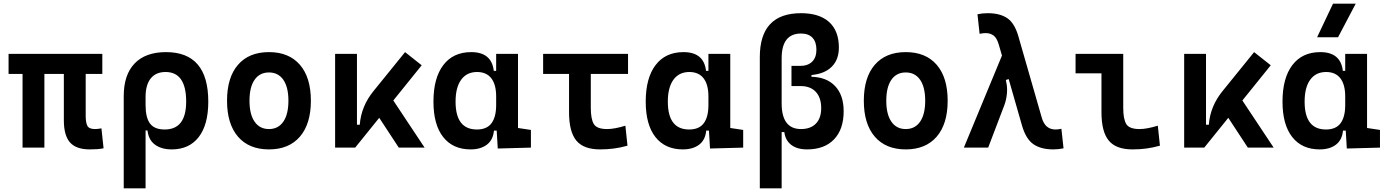

<svg xmlns="http://www.w3.org/2000/svg" viewBox="-20 -815 7657 1060"><path d="M475.6 9.8Q400.4 9.8 366.5 -28.6Q332.5 -66.9 332.5 -151.4V-406.7H225.1V0H104.5V-406.7H27.3V-517.6H544.9V-406.7H453.1V-175.8Q453.1 -137.2 462.6 -119.9Q472.2 -102.5 504.9 -102.5Q512.7 -102.5 521 -103.5Q529.3 -104.5 540 -106.4L551.8 3.9Q532.2 7.3 516.4 8.5Q500.5 9.8 475.6 9.8Z M928.2 9.8Q871.1 9.8 835.4 -16.6Q799.8 -43 794.4 -94.7H783.7V224.6H663.1V-284.2Q663.1 -401.9 723.1 -464.6Q783.2 -527.3 896.5 -527.3Q1129.9 -527.3 1129.9 -253.9Q1129.9 -126.5 1077.1 -58.3Q1024.4 9.8 928.2 9.8ZM783.7 -235.8Q783.7 -165.5 808.3 -132.8Q833 -100.1 889.2 -100.1Q1007.8 -100.1 1007.8 -253.9Q1007.8 -417.5 894 -417.5Q840.8 -417.5 812.3 -382.1Q783.7 -346.7 783.7 -279.8Z M1464.8 9.8Q1354.5 9.8 1293.9 -60.5Q1233.4 -130.9 1233.4 -258.8Q1233.4 -387.2 1293.9 -457.3Q1354.5 -527.3 1464.8 -527.3Q1575.2 -527.3 1635.7 -457.3Q1696.3 -387.2 1696.3 -258.8Q1696.3 -130.9 1635.7 -60.5Q1575.2 9.8 1464.8 9.8ZM1464.8 -102.5Q1516.1 -102.5 1544.2 -143.3Q1572.3 -184.1 1572.3 -258.8Q1572.3 -334 1544.2 -374.5Q1516.1 -415 1464.8 -415Q1413.6 -415 1385.5 -374.5Q1357.4 -334 1357.4 -258.8Q1357.4 -184.1 1385.5 -143.3Q1413.6 -102.5 1464.8 -102.5Z M1830.1 0V-517.6H1950.7V-126.5H1966.3Q1973.6 -229 2043.9 -314.5L2216.3 -527.3L2308.1 -454.6L2151.4 -260.3L2324.2 0H2181.6L2073.7 -164.6L1940.9 0Z M2578.1 9.8Q2480.5 9.8 2426.8 -58.3Q2373 -126.5 2373 -253.9Q2373 -384.3 2427.5 -455.8Q2481.9 -527.3 2581.5 -527.3Q2694.3 -527.3 2706.1 -423.8H2719.2V-517.6H2839.8V-108.4L2911.1 -97.7V0L2728 4.9L2722.2 -93.8H2707Q2702.1 -42 2667.7 -16.1Q2633.3 9.8 2578.1 9.8ZM2719.2 -235.4V-282.2Q2719.2 -348.1 2692.4 -382.8Q2665.5 -417.5 2613.8 -417.5Q2557.1 -417.5 2526.1 -375Q2495.1 -332.5 2495.1 -253.9Q2495.1 -100.1 2612.8 -100.1Q2668 -100.1 2693.6 -134.8Q2719.2 -169.4 2719.2 -235.4Z M3293 9.8Q3201.7 9.8 3161.6 -39.1Q3121.6 -87.9 3121.6 -195.3V-406.7H2978.5V-517.6H3447.3V-406.7H3241.7V-219.7Q3241.7 -158.2 3258.3 -130.4Q3274.9 -102.5 3332 -102.5Q3352.1 -102.5 3377.4 -107.2Q3402.8 -111.8 3432.6 -121.1L3444.3 -10.7Q3406.7 0 3369.6 4.9Q3332.5 9.8 3293 9.8Z M3750 9.8Q3652.3 9.8 3598.6 -58.3Q3544.9 -126.5 3544.9 -253.9Q3544.9 -384.3 3599.4 -455.8Q3653.8 -527.3 3753.4 -527.3Q3866.2 -527.3 3877.9 -423.8H3891.1V-517.6H4011.7V-108.4L4083 -97.7V0L3899.9 4.9L3894 -93.8H3878.9Q3874 -42 3839.6 -16.1Q3805.2 9.8 3750 9.8ZM3891.1 -235.4V-282.2Q3891.1 -348.1 3864.3 -382.8Q3837.4 -417.5 3785.6 -417.5Q3729 -417.5 3698 -375Q3667 -332.5 3667 -253.9Q3667 -100.1 3784.7 -100.1Q3839.8 -100.1 3865.5 -134.8Q3891.1 -169.4 3891.1 -235.4Z M4435.5 9.8Q4380.9 9.8 4348.4 -15.1Q4315.9 -40 4310.1 -85.9H4295.4V224.6H4174.8V-499.5Q4174.8 -742.2 4402.3 -742.2Q4503.4 -742.2 4557.4 -693.4Q4611.3 -644.5 4611.3 -552.7Q4611.3 -485.8 4571.8 -446.5Q4532.2 -407.2 4460 -400.9V-391.1Q4543.9 -389.2 4590.8 -339.4Q4637.7 -289.6 4637.7 -201.2Q4637.7 -101.1 4584.7 -45.7Q4531.7 9.8 4435.5 9.8ZM4295.4 -244.1Q4295.4 -102.5 4402.3 -102.5Q4455.1 -102.5 4484.4 -132.6Q4513.7 -162.6 4513.7 -217.8Q4513.7 -275.9 4483.9 -307.9Q4454.1 -339.8 4400.4 -339.8H4349.6V-451.2H4397.5Q4439.9 -451.2 4463.6 -474.4Q4487.3 -497.6 4487.3 -540.5Q4487.3 -584 4465.3 -606.9Q4443.4 -629.9 4402.3 -629.9Q4295.4 -629.9 4295.4 -493.2Z M4980.5 9.8Q4870.1 9.8 4809.6 -60.5Q4749 -130.9 4749 -258.8Q4749 -387.2 4809.6 -457.3Q4870.1 -527.3 4980.5 -527.3Q5090.8 -527.3 5151.4 -457.3Q5211.9 -387.2 5211.9 -258.8Q5211.9 -130.9 5151.4 -60.5Q5090.8 9.8 4980.5 9.8ZM4980.5 -102.5Q5031.7 -102.5 5059.8 -143.3Q5087.9 -184.1 5087.9 -258.8Q5087.9 -334 5059.8 -374.5Q5031.7 -415 4980.5 -415Q4929.2 -415 4901.1 -374.5Q4873 -334 4873 -258.8Q4873 -184.1 4901.1 -143.3Q4929.2 -102.5 4980.5 -102.5Z M5794.9 9.8Q5727.5 9.8 5685.8 -18.6Q5644 -46.9 5622.1 -122.6L5548.8 -378.4L5533.2 -373.5Q5540 -345.2 5540 -317.9Q5540 -308.6 5539.1 -299.8Q5536.1 -263.7 5523.9 -231.9L5435.5 0H5301.3L5511.7 -508.3L5494.1 -568.8Q5483.4 -605.5 5465.3 -618.9Q5447.3 -632.3 5421.4 -632.3Q5407.2 -632.3 5388.2 -628.4L5376.5 -736.3Q5403.8 -742.2 5433.6 -742.2Q5499.5 -742.2 5540.3 -715.1Q5581.1 -688 5602.1 -615.2L5730.5 -168.5Q5740.7 -131.8 5760 -116Q5779.3 -100.1 5807.1 -100.1Q5821.8 -100.1 5839.8 -104L5851.6 3.9Q5824.7 9.8 5794.9 9.8Z M6232.4 9.8Q6141.1 9.8 6101.1 -39.1Q6061 -87.9 6061 -195.3V-410.2H5918V-517.6H6181.2V-219.7Q6181.2 -158.2 6197.8 -130.4Q6214.4 -102.5 6271.5 -102.5Q6311.5 -102.5 6372.1 -121.1L6383.8 -10.7Q6345.2 0 6309.3 4.9Q6273.4 9.8 6232.4 9.8Z M6517.6 0V-517.6H6638.2V-126.5H6653.8Q6661.1 -229 6731.4 -314.5L6903.8 -527.3L6995.6 -454.6L6838.9 -260.3L7011.7 0H6869.1L6761.2 -164.6L6628.4 0Z M7265.6 9.8Q7168 9.8 7114.3 -58.3Q7060.5 -126.5 7060.5 -253.9Q7060.5 -384.3 7115 -455.8Q7169.4 -527.3 7269 -527.3Q7381.8 -527.3 7393.6 -423.8H7406.7V-517.6H7527.3V-108.4L7598.6 -97.7V0L7415.5 4.9L7409.7 -93.8H7394.5Q7389.6 -42 7355.2 -16.1Q7320.8 9.8 7265.6 9.8ZM7406.7 -235.4V-282.2Q7406.7 -348.1 7379.9 -382.8Q7353 -417.5 7301.3 -417.5Q7244.6 -417.5 7213.6 -375Q7182.6 -332.5 7182.6 -253.9Q7182.6 -100.1 7300.3 -100.1Q7355.5 -100.1 7381.1 -134.8Q7406.7 -169.4 7406.7 -235.4ZM7251.5 -609.4 7339.4 -794.9H7464.8L7367.2 -609.4Z"/></svg>

Font: CaskaydiaCove NF SemiBold
Style: Regular
Weight: 600
Designer: Aaron Bell
Foundry: Saja Typeworks
Version: Version 2111.001; VTT 6.35;Nerd Fonts 3.2.1